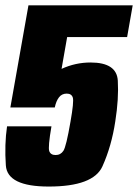

<svg xmlns="http://www.w3.org/2000/svg" viewBox="-25 -695 519 722"><path d="M158 6.5Q2.5 6.5 -3 -72.8Q-8.5 -152 1.5 -220H168.5Q155 -141.5 160.2 -126.8Q165.5 -112 184 -112Q203 -112 213.5 -128Q224 -144 240 -237Q253.5 -313 248.8 -328Q244 -343 226 -343Q207.5 -343 196.8 -329Q186 -315 181 -291H14L82 -675H474L453 -555.5H227.5L206.5 -436Q258.5 -460 315.5 -460Q414 -460 418 -391.8Q422 -323.5 408.5 -238.5Q394.5 -145.5 360.2 -69.5Q326 6.5 158 6.5Z"/></svg>

Font: Anybody Condensed ExtraBold
Style: Italic
Weight: 800
Width: 3
Italic angle: -10°
Designer: Tyler Finck
Foundry: Etcetera Type Company
Version: Version 1.010; ttfautohint (v1.8.3) -l 8 -r 50 -G 200 -x 14 